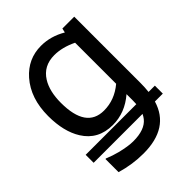

<svg xmlns="http://www.w3.org/2000/svg" viewBox="-218 -672 990 990"><g transform="rotate(-45 276.5 -177.5)"><path d="M528.8 58.1H471.2Q427.2 206.5 240.7 206.5Q159.7 206.5 81.1 183.1V87.4H85.9Q119.6 101.6 154.3 110.4Q210.4 124.5 248 124.5Q332 124.5 366.2 82Q375 70.8 380.9 58.1H24.4V0H393.6Q394.5 -12.7 394.5 -24.4V-72.3Q321.8 -9.3 232.4 -9.3Q126 -9.3 73.2 -94.2Q28.8 -165 28.8 -277.8Q28.8 -407.2 99.1 -487.3Q163.6 -560.5 258.8 -560.5Q329.6 -560.5 394.5 -522L399.9 -545.4H486.3V-62Q486.3 -28.8 482.9 0H528.8ZM394.5 -147.9V-447.3Q331.1 -478 273.4 -478Q194.8 -478 155.8 -415.5Q123.5 -363.8 123.5 -279.8Q123.5 -94.2 252.9 -94.2Q330.6 -94.2 394.5 -147.9Z"/></g></svg>

Font: IranNastaliq
Style: Regular
Weight: 400
Designer: Hossein Zahedi
Version: Version 1.5